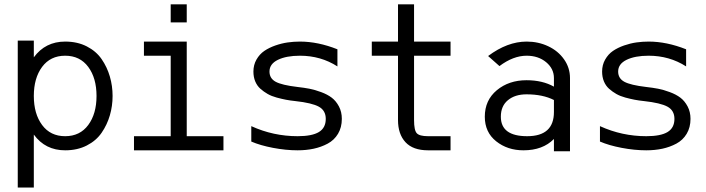

<svg xmlns="http://www.w3.org/2000/svg" viewBox="-20 -678 3222 876"><path d="M134.3 -492.7H61V177.7H134.3V-64Q186.5 7.8 277.3 7.8Q333 7.8 376 -14.2Q418.9 -36.1 443.8 -72.5Q468.8 -108.9 481.2 -151.6Q493.7 -194.3 493.7 -240.2Q493.7 -286.1 481.2 -328.9Q468.8 -371.6 443.8 -408Q418.9 -444.3 376 -466.3Q333 -488.3 277.3 -488.3Q187 -488.3 134.3 -416.5ZM172.1 -107.7Q134.3 -158.7 134.3 -240.2Q134.3 -321.8 172.1 -372.8Q210 -423.8 277.3 -423.8Q344.7 -423.8 382.6 -372.8Q420.4 -321.8 420.4 -240.2Q420.4 -158.7 382.6 -107.7Q344.7 -56.6 277.3 -56.6Q210 -56.6 172.1 -107.7Z M832 -658.2V-575.7H758.8V-658.2ZM591.3 7.8V-56.6H758.8V-423.8H636.7V-488.3H832V-56.6H999.5V7.8Z M1348.6 -488.3Q1430.7 -488.3 1519.5 -453.1V-375Q1443.4 -423.8 1348.6 -423.8Q1286.1 -423.8 1247.8 -405Q1209.5 -386.2 1209.5 -351.6Q1209.5 -320.3 1237.8 -304.9Q1266.1 -289.6 1337.4 -281.2Q1367.7 -277.8 1391.8 -273.2Q1416 -268.6 1445.1 -257.8Q1474.1 -247.1 1493.7 -232.2Q1513.2 -217.3 1526.4 -192.4Q1539.6 -167.5 1539.6 -135.7Q1539.6 -96.7 1522.2 -67.6Q1504.9 -38.6 1475.1 -22.7Q1445.3 -6.8 1411.1 0.5Q1377 7.8 1337.9 7.8Q1284.2 7.8 1225.6 -3.4Q1167 -14.6 1126.5 -32.2V-102.5Q1227.1 -56.6 1337.9 -56.6Q1403.8 -56.6 1435.1 -75.7Q1466.3 -94.7 1466.3 -135.7Q1466.3 -173.8 1434.8 -191.2Q1403.3 -208.5 1327.6 -216.8Q1304.2 -219.2 1284.9 -222.9Q1265.6 -226.6 1242.2 -232.9Q1218.8 -239.3 1201.2 -249.3Q1183.6 -259.3 1168.2 -272.9Q1152.8 -286.6 1144.5 -306.6Q1136.2 -326.7 1136.2 -351.6Q1136.2 -381.8 1150.1 -406.2Q1164.1 -430.7 1185.8 -445.6Q1207.5 -460.4 1236.3 -470.5Q1265.1 -480.5 1292.7 -484.4Q1320.3 -488.3 1348.6 -488.3Z M1795.9 -658.2H1869.1V-488.3H2035.6V-423.8H1869.1V-130.4Q1869.1 -83.5 1881.6 -70.1Q1894 -56.6 1933.1 -56.6H2035.6V7.8H1933.1Q1864.3 7.8 1830.1 -29.1Q1795.9 -65.9 1795.9 -130.4V-423.8H1676.3V-488.3H1795.9Z M2580.6 -321.8V12.2H2507.3V-43.9Q2456.5 7.8 2368.2 7.8Q2295.4 7.8 2243.7 -33.4Q2191.9 -74.7 2191.9 -145.5Q2191.9 -220.7 2246.8 -266.4Q2301.8 -312 2382.3 -312Q2455.1 -312 2507.3 -282.7V-321.8Q2507.3 -364.7 2471.7 -394.3Q2436 -423.8 2382.8 -423.8Q2321.8 -423.8 2258.8 -376.5L2207 -422.4Q2294.9 -488.3 2382.8 -488.3Q2436 -488.3 2481.2 -467Q2526.4 -445.8 2553.5 -407.2Q2580.6 -368.7 2580.6 -321.8ZM2385.3 -56.6Q2507.3 -56.6 2507.3 -167V-221.7Q2456.5 -247.6 2382.3 -247.6Q2329.6 -247.6 2297.4 -220.9Q2265.1 -194.3 2265.1 -145.5Q2265.1 -56.6 2385.3 -56.6Z M2939.5 -488.3Q3021.5 -488.3 3110.4 -453.1V-375Q3034.2 -423.8 2939.5 -423.8Q2877 -423.8 2838.6 -405Q2800.3 -386.2 2800.3 -351.6Q2800.3 -320.3 2828.6 -304.9Q2856.9 -289.6 2928.2 -281.2Q2958.5 -277.8 2982.7 -273.2Q3006.8 -268.6 3035.9 -257.8Q3064.9 -247.1 3084.5 -232.2Q3104 -217.3 3117.2 -192.4Q3130.4 -167.5 3130.4 -135.7Q3130.4 -96.7 3113 -67.6Q3095.7 -38.6 3065.9 -22.7Q3036.1 -6.8 3002 0.5Q2967.8 7.8 2928.7 7.8Q2875 7.8 2816.4 -3.4Q2757.8 -14.6 2717.3 -32.2V-102.5Q2817.9 -56.6 2928.7 -56.6Q2994.6 -56.6 3025.9 -75.7Q3057.1 -94.7 3057.1 -135.7Q3057.1 -173.8 3025.6 -191.2Q2994.1 -208.5 2918.5 -216.8Q2895 -219.2 2875.7 -222.9Q2856.4 -226.6 2833 -232.9Q2809.6 -239.3 2792 -249.3Q2774.4 -259.3 2759 -272.9Q2743.7 -286.6 2735.4 -306.6Q2727.1 -326.7 2727.1 -351.6Q2727.1 -381.8 2741 -406.2Q2754.9 -430.7 2776.6 -445.6Q2798.3 -460.4 2827.1 -470.5Q2856 -480.5 2883.5 -484.4Q2911.1 -488.3 2939.5 -488.3Z"/></svg>

Font: AzarMehrMonospaced
Style: SansBold
Weight: 1
Designer: Amin Abedi
Version: Version 1.00